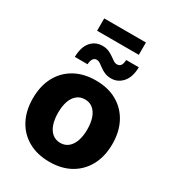

<svg xmlns="http://www.w3.org/2000/svg" viewBox="-212 -1016 1041 1146"><g transform="rotate(30 308.0 -442.5)"><path d="M308.1 10.3Q223.6 10.3 161.9 -24.9Q100.1 -60.1 67.1 -123Q34.2 -186 34.2 -269.5Q34.2 -353.5 67.1 -416.5Q100.1 -479.5 161.9 -514.6Q223.6 -549.8 308.1 -549.8Q393.1 -549.8 454.3 -514.6Q515.6 -479.5 548.8 -416.5Q582 -353.5 582 -269.5Q582 -186 548.8 -123Q515.6 -60.1 454.3 -24.9Q393.1 10.3 308.1 10.3ZM308.1 -120.1Q340.3 -120.1 362.8 -138.9Q385.3 -157.7 397 -191.4Q408.7 -225.1 408.7 -270Q408.7 -315.4 397 -348.9Q385.3 -382.3 362.8 -400.9Q340.3 -419.4 308.1 -419.4Q275.9 -419.4 253.2 -400.9Q230.5 -382.3 219 -349.1Q207.5 -315.9 207.5 -270Q207.5 -225.1 219 -191.4Q230.5 -157.7 253.2 -138.9Q275.9 -120.1 308.1 -120.1ZM378.4 -605Q353 -605 334.2 -613Q315.4 -621.1 301 -632.1Q286.6 -643.1 274.4 -651.1Q262.2 -659.2 250 -659.2Q233.9 -659.2 225.1 -645.8Q216.3 -632.3 215.3 -608.4H127.4Q128.9 -677.7 159.7 -713.1Q190.4 -748.5 238.3 -748.5Q263.7 -748.5 282.2 -740.5Q300.8 -732.4 315.2 -721.9Q329.6 -711.4 341.8 -703.4Q354 -695.3 366.7 -695.3Q385.3 -695.3 393.3 -708.3Q401.4 -721.2 402.3 -745.6H489.3Q488.3 -677.7 456.5 -641.4Q424.8 -605 378.4 -605ZM452.1 -895V-810.1H164.6V-895Z"/></g></svg>

Font: Inter 16pt ExtraBold
Style: Regular
Weight: 800
Version: Version 4.001;git-66647c0bb